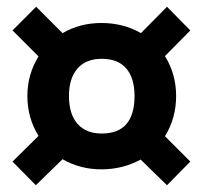

<svg xmlns="http://www.w3.org/2000/svg" viewBox="-20 -626 600 568"><path d="M501 -342Q501 -276 468 -223L543 -148L474 -78L396 -154Q343 -125 280 -125Q217 -125 165 -155L86 -78L17 -148L94 -224Q61 -277 61 -342Q61 -406 94 -459L17 -536L87 -606L165 -528Q217 -558 280 -558Q345 -558 397 -528L474 -606L543 -536L468 -460Q501 -407 501 -342ZM281 -231Q378 -231 378 -342Q378 -395 353.5 -423.5Q329 -452 281 -452Q234 -452 209 -423Q184 -394 184 -342Q184 -289 209 -260Q234 -231 281 -231Z"/></svg>

Font: Fira Sans
Style: Bold
Weight: 700
Designer: bBox Type GmbH & Carrois Corporate GbR & Edenspiekermann AG
Foundry: bBox Type GmbH & Carrois Corporate GbR & Edenspiekermann AG
Version: Version 4.301;PS 004.301;hotconv 1.0.88;makeotf.lib2.5.64775